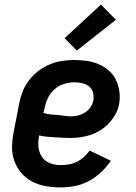

<svg xmlns="http://www.w3.org/2000/svg" viewBox="-20 -803 590 835"><path d="M244 12Q211 12 179.5 6.5Q148 1 120.5 -13Q93 -27 73 -50.5Q53 -74 42.5 -103Q32 -132 32.5 -165Q33 -198 40 -231L63 -351Q68 -378 78 -404Q88 -430 105.5 -453Q123 -476 146.5 -494Q170 -512 196.5 -523Q223 -534 249.5 -538Q276 -542 303 -542Q331 -542 358.5 -538Q386 -534 410 -523.5Q434 -513 453.5 -496Q473 -479 484 -456Q495 -433 499 -406Q503 -379 498 -350Q494 -328 482.5 -307Q471 -286 454.5 -268Q438 -250 417 -237Q396 -224 374 -216.5Q352 -209 329.5 -206Q307 -203 285 -203Q268 -203 251.5 -204Q235 -205 217.5 -206Q200 -207 183.5 -208.5Q167 -210 150 -214V-213Q147 -196 146.5 -179.5Q146 -163 150 -148Q154 -133 162.5 -120.5Q171 -108 184 -100Q197 -92 212.5 -88.5Q228 -85 244 -85Q261 -85 279 -88Q297 -91 313.5 -99Q330 -107 344 -119.5Q358 -132 370 -148L462 -104Q444 -77 419.5 -54Q395 -31 366 -15.5Q337 0 305.5 6Q274 12 244 12ZM290 -297Q305 -297 320.5 -301Q336 -305 350 -314Q364 -323 373.5 -337Q383 -351 386 -366Q389 -384 384.5 -400.5Q380 -417 367.5 -427Q355 -437 338 -441Q321 -445 303 -445Q281 -445 258.5 -438Q236 -431 217.5 -415Q199 -399 188.5 -377Q178 -355 174 -333L169 -312Q184 -307 199 -305.5Q214 -304 229.5 -303Q245 -302 259.5 -299.5Q274 -297 290 -297ZM314 -583 261 -637 419 -783 484 -717Z"/></svg>

Font: Lode Term
Style: Bold Italic
Weight: 700
Italic angle: -11°
Monospace: yes
Designer: Belleve Invis
Foundry: Belleve Invis
Version: Version 29.2.0